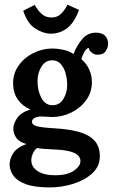

<svg xmlns="http://www.w3.org/2000/svg" viewBox="-20 -594 480 817"><path d="M192.2 203.5Q127.2 203.5 89.8 189.6Q52.4 175.7 36.7 153.1Q20.9 130.5 20.9 105.2Q20.9 82.1 36.3 57.9Q51.7 33.7 92.4 18.7Q61.2 10.3 49 -7.9Q36.7 -26 36.7 -47.3Q36.7 -66.7 52.6 -91.1Q68.6 -115.5 109.6 -128.3Q78.1 -140.8 57.6 -168.1Q37 -195.5 35.9 -233.6Q34.1 -278.7 58.1 -313.3Q82.1 -348 121.2 -367.8Q160.2 -387.6 203.5 -387.6Q223 -387.6 248.6 -382.3Q274.3 -377 293 -364.1Q305.5 -398.6 329.1 -426.8Q352.8 -455.1 388.3 -455.1Q413.6 -455.1 426.8 -442.1Q440 -429 440 -407Q440 -393.5 430.3 -377.2Q420.6 -360.8 393.5 -361.2Q382.1 -361.2 370.9 -369.6Q359.7 -378.1 357.5 -390.5Q347.3 -388 337.9 -371.1Q328.6 -354.2 326.7 -341.8Q348.4 -323.1 359.7 -298.1Q371.1 -273.2 371.1 -245Q371.1 -201.3 346.7 -167.8Q322.3 -134.2 283.5 -115.1Q244.6 -96.1 200.6 -96.1Q190.3 -96.1 178.6 -97.2Q166.9 -98.3 155.5 -98.3Q139.3 -98.3 127.8 -92.4Q116.2 -86.5 116.2 -75.9Q116.2 -62 137.9 -56.5Q159.5 -51 212.7 -48Q270.3 -44.7 313.3 -33.4Q356.4 -22 380.6 2.9Q404.8 27.9 404.8 71.5Q404.8 114 372.6 143.6Q340.3 173.1 291.3 188.3Q242.4 203.5 192.2 203.5ZM214.2 151.8Q267 151.8 294.6 132.2Q322.3 112.6 322.3 91.7Q322.3 68.6 295.6 56.5Q268.8 44.4 214.2 42.2Q197.3 41.1 175.5 40Q153.6 38.9 137.5 35.9Q126.1 45.1 120.1 58.5Q114 71.9 113.3 84.7Q111.8 115.1 139.3 133.5Q166.9 151.8 214.2 151.8ZM203.5 -146.3Q234 -146.3 249.9 -173.3Q265.9 -200.2 265.9 -231.4Q265.9 -257.8 259.1 -282Q252.3 -306.2 238.4 -321.8Q224.4 -337.4 202.8 -337.4Q172.7 -337.4 156.2 -310.2Q139.7 -283.1 139.7 -248.6Q139.7 -208.7 156 -177.5Q172.4 -146.3 203.5 -146.3ZM196.2 -450.7Q164.6 -450.7 130.5 -472.3Q96.4 -493.9 78.8 -548.2L127.6 -573.2Q139.3 -552.3 156 -535.9Q172.7 -519.6 199.1 -519.6Q225.2 -519.6 240.9 -536.3Q256.7 -553 267.3 -573.9L316.1 -551.9Q296.7 -497.6 265.5 -474.1Q234.3 -450.7 196.2 -450.7Z"/></svg>

Font: Parastoo
Style: Regular
Weight: 400
Foundry: Saber Rastikerdar (saber.rastikerdar@gmail.com)
Version: Version 3.000